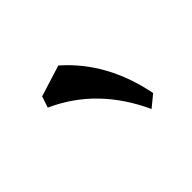

<svg xmlns="http://www.w3.org/2000/svg" viewBox="-57 -811 378 378"><g transform="rotate(-45 132.5 -622.0)"><path d="M191.4 -526.9Q143.6 -630.9 48.8 -673.3L56.6 -696.8L122.1 -717.3Q194.8 -653.8 215.8 -546.9Z"/></g></svg>

Font: Almanac
Style: Regular
Weight: 400
Designer: Eden's Almanac
Version: Version 3.501;March 28, 2021;FontCreator 13.0.0.2683 64-bit